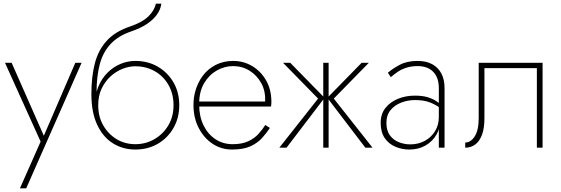

<svg xmlns="http://www.w3.org/2000/svg" viewBox="-20 -800 3039 1040"><path d="M422 -460H388L209 -45L227 -43L43 -460H7L200 -33L88 220H122Z M713 -441Q771 -441 818 -414.5Q865 -388 892.5 -340Q920 -292 920 -230Q920 -168 891.5 -120.5Q863 -73 816 -46Q769 -19 713 -19Q657 -19 612 -46Q567 -73 539.5 -120.5Q512 -168 512 -230L475 -290Q475 -191 506.5 -124Q538 -57 592 -23.5Q646 10 713 10Q781 10 834.5 -21Q888 -52 919.5 -106.5Q951 -161 951 -230Q951 -300 919.5 -354Q888 -408 834.5 -439Q781 -470 713 -470ZM494 -230H512Q512 -281 530.5 -320Q549 -359 578.5 -386Q608 -413 643.5 -427Q679 -441 713 -441V-470Q671 -470 632 -453.5Q593 -437 562 -406Q531 -375 512.5 -330.5Q494 -286 494 -230ZM475 -290 503 -232V-298Q503 -385 520 -450.5Q537 -516 578.5 -561Q620 -606 691 -630Q741 -647 775.5 -670Q810 -693 830 -721Q850 -749 854 -780H824Q817 -744 784 -711.5Q751 -679 683 -656Q603 -629 557.5 -578.5Q512 -528 493.5 -456Q475 -384 475 -290Z M1048 -223H1448Q1449 -229 1449.5 -235.5Q1450 -242 1450 -248Q1450 -314 1422 -363.5Q1394 -413 1347 -441.5Q1300 -470 1243 -470Q1191 -470 1148.5 -448.5Q1106 -427 1077.5 -388.5Q1049 -350 1036 -299Q1032 -283 1030 -266Q1028 -249 1028 -231Q1028 -162 1056 -107.5Q1084 -53 1131 -21.5Q1178 10 1237 10Q1299 10 1337.5 -8Q1376 -26 1400 -53Q1424 -80 1442 -107L1417 -123Q1402 -99 1380.5 -75Q1359 -51 1325 -35Q1291 -19 1240 -19Q1188 -19 1147 -46Q1106 -73 1082.5 -121Q1059 -169 1059 -231V-240Q1059 -304 1085.5 -349Q1112 -394 1154 -418Q1196 -442 1243 -442Q1292 -442 1332 -417Q1372 -392 1395.5 -349Q1419 -306 1416 -250H1048Z M1939 -460 1753 -270 1959 0H1998L1788 -266L1978 -460ZM1760 -460H1731V0H1760ZM1552 -460H1513L1703 -266L1493 0H1532L1738 -270Z M2073 -135Q2073 -176 2095 -203Q2117 -230 2152.5 -244Q2188 -258 2229 -258Q2278 -258 2312 -244Q2346 -230 2369 -211V-232Q2360 -241 2342 -253Q2324 -265 2296 -273.5Q2268 -282 2227 -282Q2178 -282 2136 -265Q2094 -248 2068 -215.5Q2042 -183 2042 -134Q2042 -84 2064 -52Q2086 -20 2122 -5Q2158 10 2197 10Q2247 10 2285 -12Q2323 -34 2344 -70.5Q2365 -107 2365 -151L2357 -166Q2357 -123 2336.5 -89.5Q2316 -56 2281 -37Q2246 -18 2202 -18Q2170 -18 2140 -30Q2110 -42 2091.5 -67.5Q2073 -93 2073 -135ZM2097 -382Q2114 -397 2134.5 -411Q2155 -425 2182 -433.5Q2209 -442 2242 -442Q2297 -442 2327 -410.5Q2357 -379 2357 -323V0H2388V-323Q2388 -368 2371.5 -400.5Q2355 -433 2322.5 -451.5Q2290 -470 2242 -470Q2185 -470 2145.5 -449Q2106 -428 2081 -406Z M2919 -460H2573V-160Q2573 -95 2551.5 -61.5Q2530 -28 2500 -28V0Q2531 0 2554.5 -17.5Q2578 -35 2591 -70.5Q2604 -106 2604 -160V-431H2888V0H2919Z"/></svg>

Font: Jost ExtraLight
Style: Regular
Weight: 250
Version: Version 3.710